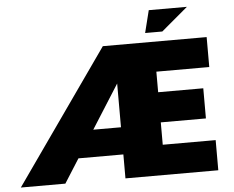

<svg xmlns="http://www.w3.org/2000/svg" viewBox="-56 -892 1170 958"><g transform="rotate(-5 529.5 -413.0)"><path d="M534 -608 608 -592 233 0H10L479 -667H999V-517H734V-414H960V-263H734V-151H999V0H534ZM616 -120H205L254 -256H631ZM695 -714 723 -826H914L781 -714Z"/></g></svg>

Font: Maven Pro Black
Style: Regular
Weight: 900
Designer: Joe Prince
Foundry: Joe Prince
Version: Version 2.103